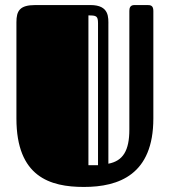

<svg xmlns="http://www.w3.org/2000/svg" viewBox="-20 -721 672 760"><path d="M587 -678C587 -700 575 -701 563 -701H512C495 -701 492 -689 492 -678V-208C492 -125 467 -84 409 -73V-620C409 -651 414 -701 338 -701H120C58 -701 45 -678 45 -633V-252C45 -21 178 19 312 19C451 19 587 -30 587 -252ZM368 -67H330V-660C361 -660 368 -658 368 -629Z"/></svg>

Font: Fascinate Inline
Style: Regular
Weight: 900
Designer: Astigmatic (AOETI)
Foundry: Astigmatic (AOETI)
Version: Version 1.000